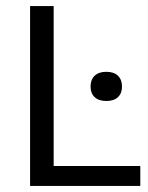

<svg xmlns="http://www.w3.org/2000/svg" viewBox="-20 -615 488 635"><path d="M79.5 0V-595H157.5V-66H444V0ZM331.5 -281Q306.5 -281 293 -293.8Q279.5 -306.5 279.5 -328.5Q279.5 -351.5 293 -364.5Q306.5 -377.5 331.5 -377.5Q357 -377.5 370.2 -364.5Q383.5 -351.5 383.5 -328.5Q383.5 -306.5 370.2 -293.8Q357 -281 331.5 -281Z"/></svg>

Font: Encode Sans SC SemiCondensed
Style: Regular
Weight: 400
Width: 4
Designer: Multiple Designers
Foundry: Impallari Type
Version: Version 3.002